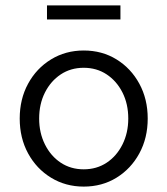

<svg xmlns="http://www.w3.org/2000/svg" viewBox="-20 -683 620 711"><path d="M290 8Q223 8 169 -25Q115 -58 84 -115Q53 -172 53 -244Q53 -316 84 -373Q115 -430 169 -463Q223 -496 290 -496Q358 -496 411.5 -463Q465 -430 496 -373Q527 -316 527 -244Q527 -172 496 -115Q465 -58 411.5 -25Q358 8 290 8ZM290 -56Q338 -56 375 -80.5Q412 -105 433.5 -148Q455 -191 455 -244Q455 -298 433.5 -340.5Q412 -383 375 -407.5Q338 -432 290 -432Q242 -432 205 -407.5Q168 -383 146.5 -340.5Q125 -298 125 -244Q125 -191 146.5 -148Q168 -105 205 -80.5Q242 -56 290 -56ZM154 -611V-663H426V-611Z"/></svg>

Font: Red Hat Text
Style: Regular
Weight: 400
Designer: Pentagram, MCKL
Foundry: MCKL
Version: Version 1.030